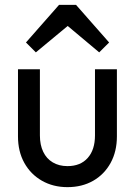

<svg xmlns="http://www.w3.org/2000/svg" viewBox="-20 -760 556 790"><path d="M257.5 10Q198.5 10 152.1 -16.6Q105.8 -43.2 79.9 -90.1Q54 -137 54 -198.8V-475H144.2V-202.8Q144.2 -163.8 157.8 -135.5Q171.2 -107.2 197 -91.9Q222.8 -76.5 257.7 -76.5Q311 -76.5 340.9 -110.1Q370.8 -143.8 370.8 -202.8V-475H461V-198.8Q461 -136.8 435.1 -89.6Q409.2 -42.5 363.4 -16.2Q317.5 10 257.5 10ZM127.5 -544.5 86.8 -585.2 223 -740H292.8L429 -585.2L388.2 -544.5L228 -678.8L288.5 -678Z"/></svg>

Font: Marine Company Thin
Style: Regular
Weight: 100
Designer: Rodrigo Fuenzalida
Foundry: fragTYPE
Version: Version 1.000